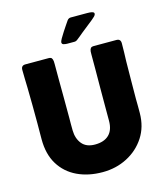

<svg xmlns="http://www.w3.org/2000/svg" viewBox="-129 -984 936 1089"><g transform="rotate(-15 339.5 -439.5)"><path d="M234.4 -339.8Q234.4 -321.3 234.1 -302.5Q233.9 -283.7 234.4 -265.1Q235.4 -217.3 260.7 -186.3Q286.1 -155.3 336.9 -155.3Q390.6 -155.3 419.2 -183.1Q447.8 -210.9 447.8 -265.1V-339.8Q447.8 -397 448 -454.3Q448.2 -511.7 448.7 -568.8V-637.7Q449.2 -646 448.7 -655Q448.2 -664.1 449.2 -671.9Q450.7 -684.6 455.8 -690.7Q460.9 -696.8 474.6 -696.8H606.9Q631.8 -696.8 631.8 -670.9Q631.8 -645 631.1 -618.7Q630.4 -592.3 629.4 -566.4Q628.9 -511.7 628.2 -456.3Q627.4 -400.9 627.4 -345.7Q627.4 -324.7 627.9 -304Q628.4 -283.2 627.9 -262.2Q627.4 -181.2 587.9 -120.6Q548.3 -60.1 482.9 -26.4Q417.5 7.3 338.9 7.3Q254.9 7.3 189.9 -23.7Q125 -54.7 88.1 -114.7Q51.3 -174.8 51.3 -262.2Q51.3 -285.6 51.5 -309.1Q51.8 -332.5 51.8 -356Q51.8 -408.7 51.3 -461.2Q50.8 -513.7 49.8 -565.9Q49.3 -592.3 48.3 -618.7Q47.4 -645 47.4 -670.9Q47.4 -696.8 72.3 -696.8H207.5Q221.7 -696.8 226.6 -690.7Q231.4 -684.6 232.9 -671.9Q233.9 -664.1 233.4 -655Q232.9 -646 233.4 -637.7V-568.8Q233.9 -511.7 234.1 -454.3Q234.4 -397 234.4 -339.8ZM485.8 -887.2Q490.2 -887.2 500 -886.7Q509.8 -886.2 518.1 -883.3Q526.4 -880.4 526.4 -873.5Q526.4 -865.2 516.4 -856Q506.3 -846.7 501 -842.3Q464.4 -812.5 429.7 -785.6Q420.4 -777.8 410.4 -769.5Q400.4 -761.2 390.6 -753.9Q383.8 -748.5 375 -748.5H331.5Q323.7 -748.5 312.5 -751Q301.3 -753.4 301.3 -764.6Q301.3 -770 309.8 -785.4Q318.4 -800.8 330.6 -819.3Q342.8 -837.9 353.5 -853.8Q364.3 -869.6 368.7 -876Q377 -887.2 389.6 -887.2Z"/></g></svg>

Font: Belanosima SemiBold
Style: Regular
Weight: 600
Designer: The DocRepair Project, Santiago Orozco
Foundry: Google
Version: Version 2.000